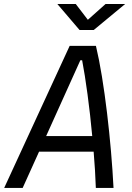

<svg xmlns="http://www.w3.org/2000/svg" viewBox="-40 -918 645 938"><path d="M-19.5 0 300.3 -693.8H428.7Q444.3 -628.4 458 -544.2Q471.7 -460 482.9 -366.5Q494.1 -272.9 502.2 -179Q510.3 -85 514.6 0H428.2Q426.8 -41.5 424.1 -86.2Q421.4 -130.9 417.5 -177.2H150.9L70.8 0ZM185.5 -253.4H410.6Q400.9 -358.4 387.7 -456.5Q374.5 -554.7 361.3 -623.5H352.5ZM348.6 -771.5 240.2 -898.4H330.1L389.2 -821.3L475.6 -898.4H571.3L418 -771.5Z"/></svg>

Font: CaskaydiaCove NFP SemiLight
Style: Italic
Weight: 350
Italic angle: -10°
Designer: Aaron Bell
Foundry: Saja Typeworks
Version: Version 2111.001; VTT 6.35;Nerd Fonts 3.1.1